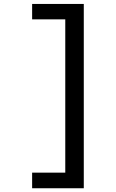

<svg xmlns="http://www.w3.org/2000/svg" viewBox="-20 -832 602 998"><path d="M415.5 146.5H147V65.4H319.3V-731.4H147V-811.5H415.5Z"/></svg>

Font: Reddit Mono SemiBold
Style: Regular
Weight: 600
Monospace: yes
Designer: Stephen Hutchings
Foundry: Reddit
Version: Version 1.014